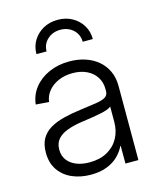

<svg xmlns="http://www.w3.org/2000/svg" viewBox="-112 -813 742 901"><g transform="rotate(-15 259.0 -362.5)"><path d="M218.3 8.8Q168.9 8.8 128.4 -8.5Q87.9 -25.9 63.7 -60.5Q39.6 -95.2 39.6 -146Q39.6 -186.5 54.9 -213.1Q70.3 -239.7 98.1 -256.3Q126 -272.9 164.3 -282.7Q202.6 -292.5 248 -298.3Q295.9 -304.7 326.7 -309.3Q357.4 -314 372.3 -323.2Q387.2 -332.5 387.2 -352.5V-361.8Q387.2 -395 371.1 -420.2Q355 -445.3 325.7 -459.7Q296.4 -474.1 256.8 -474.1Q217.8 -474.1 187 -460.4Q156.2 -446.8 137.7 -423.6Q119.1 -400.4 115.7 -371.6L52.2 -376.5Q57.6 -422.9 85.4 -457.5Q113.3 -492.2 157.5 -511.7Q201.7 -531.2 256.3 -531.2Q296.9 -531.2 332.3 -519.8Q367.7 -508.3 394 -486.3Q420.4 -464.4 435.3 -432.6Q450.2 -400.9 450.2 -360.4V0H387.2V-85H384.8Q373.5 -60.5 351.8 -39.1Q330.1 -17.6 296.9 -4.4Q263.7 8.8 218.3 8.8ZM226.6 -48.8Q277.3 -48.8 313.2 -68.8Q349.1 -88.9 368.2 -123.8Q387.2 -158.7 387.2 -203.1V-276.9Q380.4 -270.5 366.2 -265.6Q352.1 -260.7 333 -256.8Q314 -252.9 291.7 -249.5Q269.5 -246.1 246.1 -242.7Q202.6 -236.8 170.7 -225.3Q138.7 -213.9 121.3 -194.1Q104 -174.3 104 -143.1Q104 -112.8 119.9 -91.8Q135.7 -70.8 163.3 -59.8Q190.9 -48.8 226.6 -48.8ZM253.9 -733.9Q293.5 -733.9 324.5 -716.6Q355.5 -699.2 373 -669.9Q390.6 -640.6 390.6 -604H341.3Q341.3 -639.2 316.2 -662.4Q291 -685.5 253.9 -685.5Q216.8 -685.5 191.4 -662.4Q166 -639.2 166 -604H116.7Q116.7 -640.6 134.5 -669.9Q152.3 -699.2 183.3 -716.6Q214.4 -733.9 253.9 -733.9Z"/></g></svg>

Font: Inter 28pt Light
Style: Regular
Weight: 300
Designer: Rasmus Andersson
Foundry: rsms
Version: Version 4.001;git-66647c0bb